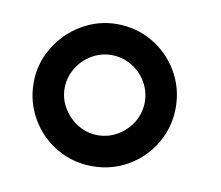

<svg xmlns="http://www.w3.org/2000/svg" viewBox="-51 -795 552 479"><g transform="rotate(10 225.0 -555.0)"><path d="M210 -375Q161 -375 119.8 -399Q78.5 -423 54.2 -464.5Q30 -506 30 -555Q30 -603 54.8 -644.5Q79.5 -686 121 -710.5Q162.5 -735 210 -735Q259 -735 300.2 -711Q341.5 -687 365.8 -645.5Q390 -604 390 -555Q390 -506 365.8 -464.5Q341.5 -423 300.2 -399Q259 -375 210 -375ZM210 -453.5Q237 -453.5 260.5 -467.5Q284 -481.5 297.8 -504.8Q311.5 -528 311.5 -555Q311.5 -582 297.8 -605.5Q284 -629 260.5 -642.8Q237 -656.5 210 -656.5Q183 -656.5 159.8 -642.8Q136.5 -629 122.5 -605.5Q108.5 -582 108.5 -555Q108.5 -528 122.5 -504.8Q136.5 -481.5 159.8 -467.5Q183 -453.5 210 -453.5Z"/></g></svg>

Font: Vela Sans Med
Style: Regular
Weight: 500
Designer: Principal design: Mikhail Sharanda - project Manrope.
Design modification: Ravid Balaliev
Foundry: Mikhail Sharanda
Version: Version 1.001